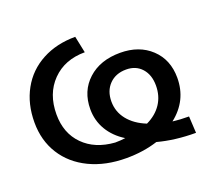

<svg xmlns="http://www.w3.org/2000/svg" viewBox="-97 -642 853 778"><g transform="rotate(-20 329.5 -253.5)"><path d="M23 -250Q23 -330 57 -391.5Q91 -453 153.5 -486.5Q216 -520 297 -520L312 -448Q225 -448 171.5 -393.5Q118 -339 118 -250Q118 -169 168 -118.5Q218 -68 303 -62Q326 -62 347 -65Q302 -93 278 -133.5Q254 -174 254 -223Q254 -301 306.5 -349Q359 -397 445 -397Q527 -397 578 -349Q629 -301 629 -223Q629 -125 550 -63Q581 -59 620 -59L624 13Q534 13 460 -7Q398 13 325 13Q235 13 166.5 -20Q98 -53 60.5 -112.5Q23 -172 23 -250ZM450 -90Q492 -110 514.5 -144Q537 -178 537 -223Q537 -269 512 -297Q487 -325 445 -325Q400 -325 372.5 -297Q345 -269 345 -223Q345 -179 372.5 -144.5Q400 -110 450 -90Z"/></g></svg>

Font: Non Bureau
Style: Regular
Weight: 400
Designer: Jona Saucedo
Foundry: Non Foundry
Version: Version 1.000; ttfautohint (v1.8.4)